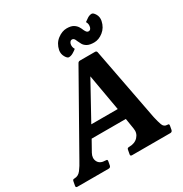

<svg xmlns="http://www.w3.org/2000/svg" viewBox="-232 -1023 1120 1173"><g transform="rotate(-30 328.5 -436.0)"><path d="M592 -136Q600 -100 608.5 -76.5Q617 -53 641 -53Q650 -53 651.5 -49.5Q653 -46 652 -40L647 -13Q644 0 631 0H361Q348 0 351 -13L356 -40Q357 -46 359.5 -49.5Q362 -53 371 -53Q412 -53 434.5 -77.5Q457 -102 451 -136L437 -223L452 -211H185L203 -220L156 -136Q139 -105 152.5 -79Q166 -53 206 -53Q215 -53 216.5 -49.5Q218 -46 217 -40L212 -13Q209 0 196 0H-24Q-37 0 -34 -13L-29 -40Q-28 -46 -25.5 -49.5Q-23 -53 -14 -53Q13 -53 31.5 -77.5Q50 -102 68 -136L358 -649Q363 -660 375 -660H481Q492 -660 494 -649ZM225 -261 227 -288H439L432 -256L378 -564H392ZM486 -812Q492 -799 497.5 -793.5Q503 -788 510 -788Q519 -788 524 -794.5Q529 -801 530 -808Q532 -817 531 -826Q530 -835 524 -845Q534 -853 549 -862.5Q564 -872 579 -872Q590 -872 602.5 -851.5Q615 -831 610 -804Q601 -761 570 -736.5Q539 -712 506 -712Q475 -712 458 -721.5Q441 -731 433 -745Q425 -759 420 -771Q415 -785 409.5 -790.5Q404 -796 397 -796Q388 -796 382.5 -789Q377 -782 376 -775Q372 -756 383 -738Q374 -730 358 -720.5Q342 -711 327 -711Q316 -711 304 -732Q292 -753 296 -778Q305 -822 337 -846.5Q369 -871 402 -871Q432 -871 448.5 -861Q465 -851 473.5 -837Q482 -823 486 -812Z"/></g></svg>

Font: Young Serif Light
Style: Italic
Weight: 300
Italic angle: -10.979°
Designer: Bastien Sozeau
Foundry: NBR — Bastien Sozeau
Version: Version 5.001